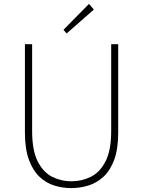

<svg xmlns="http://www.w3.org/2000/svg" viewBox="-20 -953 734 986"><path d="M346 13Q302 13 259.5 0Q217 -13 183 -45Q149 -77 128.5 -132.5Q108 -188 108 -272V-726H145V-280Q145 -181 173.5 -124.5Q202 -68 248 -45Q294 -22 346 -22Q400 -22 446.5 -45Q493 -68 522 -124.5Q551 -181 551 -280V-726H587V-272Q587 -188 566.5 -132.5Q546 -77 511 -45Q476 -13 433 0Q390 13 346 13ZM322 -781 306 -800 437 -933 462 -904Z"/></svg>

Font: Noto Sans HK Thin Thin
Style: Regular
Weight: 250
Version: Version 2.004-H2;hotconv 1.0.118;makeotfexe 2.5.65603